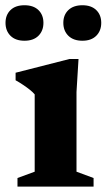

<svg xmlns="http://www.w3.org/2000/svg" viewBox="-34 -694 396 714"><path d="M258 -474.5 250.5 -352V-55.5L314 -32V0H31V-32L95 -55.5V-343Q88.5 -351 77.2 -360Q66 -369 52.2 -378.2Q38.5 -387.5 24 -395.5V-423.5L224 -474.5ZM57 -542.5Q23.5 -542.5 5 -561Q-13.5 -579.5 -13.5 -609Q-13.5 -638.5 5 -656.5Q23.5 -674.5 57 -674.5Q90.5 -674.5 109 -656.5Q127.5 -638.5 127.5 -609Q127.5 -579.5 109 -561Q90.5 -542.5 57 -542.5ZM272.5 -542.5Q239 -542.5 220.2 -561Q201.5 -579.5 201.5 -609Q201.5 -638.5 220.2 -656.5Q239 -674.5 272.5 -674.5Q305.5 -674.5 324 -656.5Q342.5 -638.5 342.5 -609Q342.5 -579.5 324 -561Q305.5 -542.5 272.5 -542.5Z"/></svg>

Font: Newsreader
Style: Bold
Weight: 700
Designer: Hugues Gentile
Foundry: Production Type
Version: Version 1.003